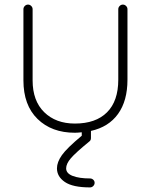

<svg xmlns="http://www.w3.org/2000/svg" viewBox="-20 -560 657 836"><path d="M372 256Q297 256 262.5 232.5Q228 209 228 173Q228 146 249.5 115.5Q271 85 336 31V16Q316 18 306 18Q205 18 143.5 -42Q82 -102 82 -210V-520Q82 -528 88 -534Q94 -540 102 -540Q110 -540 116 -534Q122 -528 122 -520V-210Q122 -121 172.5 -71.5Q223 -22 306 -22Q397 -22 446 -71Q495 -120 495 -213V-520Q495 -528 501 -534Q507 -540 515 -540Q523 -540 529 -534Q535 -528 535 -520V-213Q535 -121 494 -64Q453 -7 376 10V41Q376 51 369 56Q309 105 288.5 129Q268 153 268 173Q268 195 296.5 206Q325 217 372 217Q380 217 386 222.5Q392 228 392 236Q392 244 386 250Q380 256 372 256Z"/></svg>

Font: Hoogli Light
Style: Regular
Weight: 300
Designer: Anand Singh Naorem
Foundry: Brand New Type
Version: Version 1.00 b007